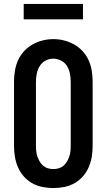

<svg xmlns="http://www.w3.org/2000/svg" viewBox="-20 -944 540 972"><path d="M250 8Q222 8 194.5 2.5Q167 -3 143 -16.5Q119 -30 100.5 -51Q82 -72 71 -97.5Q60 -123 55.5 -150Q51 -177 51 -205V-530Q51 -558 55.5 -585.5Q60 -613 71 -638Q82 -663 101 -684Q120 -705 144 -718.5Q168 -732 195 -739Q222 -746 250 -746Q278 -746 305 -739Q332 -732 356 -718.5Q380 -705 399 -684Q418 -663 429 -638Q440 -613 444.5 -585.5Q449 -558 449 -530V-205Q449 -177 444.5 -150Q440 -123 429 -97.5Q418 -72 399.5 -51Q381 -30 357 -16.5Q333 -3 305.5 2.5Q278 8 250 8ZM250 -88Q264 -88 277.5 -92Q291 -96 301.5 -105Q312 -114 319 -126Q326 -138 330.5 -151Q335 -164 336.5 -177.5Q338 -191 338 -205V-530Q338 -551 334 -571.5Q330 -592 319 -610Q308 -628 288.5 -637.5Q269 -647 249 -647Q228 -647 209.5 -636.5Q191 -626 180.5 -608.5Q170 -591 166 -570.5Q162 -550 162 -530V-205Q162 -191 163.5 -177.5Q165 -164 169.5 -151Q174 -138 181 -126Q188 -114 198.5 -105Q209 -96 222.5 -92Q236 -88 250 -88ZM100 -846V-924H400V-846Z"/></svg>

Font: Zed Mono
Style: Bold
Weight: 700
Monospace: yes
Designer: Belleve Invis
Foundry: Belleve Invis
Version: Version 1.0.0; ttfautohint (v1.8.4)